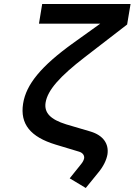

<svg xmlns="http://www.w3.org/2000/svg" viewBox="-20 -750 670 956"><path d="M407 186 468 111C495 79 510 47 515 19C523 -34 494 -76 431 -95L309 -131C232 -155 199 -188 207 -239C217 -301 277 -369 403 -466L613 -628L630 -730H190L174 -632H479L345 -536C185 -421 110 -330 95 -234C79 -132 132 -68 257 -30L373 5C391 10 401 23 399 38C397 47 393 56 384 67L327 138Z"/></svg>

Font: JetBrains Mono SemiBold
Style: Italic
Weight: 472
Italic angle: -9°
Monospace: yes
Designer: Philipp Nurullin, Konstantin Bulenkov
Foundry: JetBrains
Version: Version 2.305